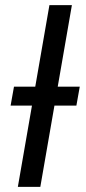

<svg xmlns="http://www.w3.org/2000/svg" viewBox="-20 -731 337 751"><path d="M261.2 -710.9 137.7 0H49.8L173.3 -710.9ZM292 -392.1 278.8 -317.9H21.5L34.7 -392.1Z"/></svg>

Font: Roboto Condensed
Style: Italic
Weight: 400
Italic angle: -12°
Designer: Christian Robertson
Foundry: Google
Version: Version 3.0